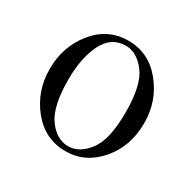

<svg xmlns="http://www.w3.org/2000/svg" viewBox="-109 -556 689 682"><g transform="rotate(30 236.0 -215.0)"><path d="M429.2 -214.8Q429.2 -119.6 373 -54.2Q316.9 11.2 235.8 11.2Q151.9 11.2 96.9 -56.4Q42 -124 42 -215.1Q42 -306.2 96.4 -373.5Q150.9 -440.9 234.9 -440.9Q318.8 -440.9 374 -373Q429.2 -305.2 429.2 -214.8ZM118.2 -214.8Q118.2 -105 153.1 -56.9Q188 -8.8 235.8 -8.8Q280.8 -8.8 316.9 -55.9Q353 -103 353 -215.1Q353 -327.1 316.9 -374Q280.8 -420.9 235.8 -420.9Q176.8 -420.9 147.5 -362.8Q118.2 -304.7 118.2 -214.8Z"/></g></svg>

Font: CMU Serif Upright Italic
Style: UprightItalic
Weight: 500
Version: Version 0.7.0